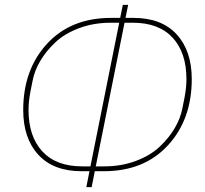

<svg xmlns="http://www.w3.org/2000/svg" viewBox="-20 -745 849 794"><path d="M337 29 350 -37H317Q201 -37 138.5 -105Q76 -173 76 -290Q76 -457 174.5 -564Q273 -671 439 -671H477L488 -725H510L499 -671H532Q648 -671 710.5 -603Q773 -535 773 -418Q773 -251 674.5 -144Q576 -37 410 -37H372L359 29ZM354 -57 473 -651H438Q367 -651 307 -628.5Q247 -606 208.5 -569.5Q170 -533 146.5 -493Q123 -453 115 -412L106 -367Q98 -326 98 -290Q98 -181 155 -119Q212 -57 320 -57ZM376 -57H411Q482 -57 542 -79.5Q602 -102 640.5 -138.5Q679 -175 702.5 -215Q726 -255 734 -296L743 -341Q751 -382 751 -418Q751 -527 694 -589Q637 -651 529 -651H495Z"/></svg>

Font: IBM Plex Sans Thin
Style: Italic
Weight: 100
Italic angle: -11.31°
Designer: Mike Abbink, Paul van der Laan, Pieter van Rosmalen
Foundry: Bold Monday
Version: Version 3.0